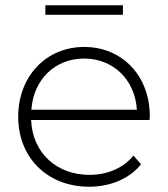

<svg xmlns="http://www.w3.org/2000/svg" viewBox="-20 -704 637 728"><path d="M152 -684C152 -684 446 -684 446 -684C446 -684 446 -648 446 -648C446 -648 152 -648 152 -648C152 -648 152 -684 152 -684ZM548 -263C548 -259 547 -254 547 -249C547 -249 98 -249 98 -249C103 -125 194 -41 319 -41C385 -41 446 -65 486 -114C486 -114 515 -81 515 -81C469 -25 397 4 318 4C160 4 49 -106 49 -261C49 -416 156 -526 299 -526C442 -526 548 -418 548 -263ZM299 -482C188 -482 107 -402 99 -288C99 -288 499 -288 499 -288C492 -401 410 -482 299 -482Z"/></svg>

Font: TamingNoise
Style: Regular
Weight: 500
Designer: Julieta Ulanovsky
Foundry: Julieta Ulanovsky
Version: ""